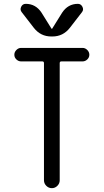

<svg xmlns="http://www.w3.org/2000/svg" viewBox="-20 -980 540 1000"><path d="M89.8 -660.2Q76.2 -660.2 65.4 -670.4Q54.7 -680.7 54.7 -694.8Q54.7 -709 65.4 -719.7Q76.2 -730.5 89.8 -730.5H410.2Q423.8 -730.5 434.6 -719.7Q445.3 -709 445.3 -694.8Q445.3 -680.7 434.6 -670.4Q423.8 -660.2 410.2 -660.2H299.8Q291 -660.2 291 -651.4V-41Q291 -24.4 278.8 -12.2Q266.6 0 250 0Q233.4 0 221.2 -12.2Q209 -24.4 209 -41V-651.4Q209 -660.2 200.2 -660.2ZM303.7 -914.1Q334 -960 385.7 -960Q401.4 -960 409.2 -944.8Q417 -929.7 407.2 -917L343.8 -835Q308.6 -790 252.9 -790H247.1Q191.4 -790 156.2 -835L92.8 -917Q83 -929.7 90.3 -944.8Q97.7 -960 114.3 -960Q166 -960 196.3 -914.1L248 -831.1Q248 -830.1 250 -830.1Q252 -830.1 252 -831.1Z"/></svg>

Font: Rounded Mgen+ 1m regular
Style: Regular
Weight: 400
Designer: [Source Han Sans]
Ryoko NISHIZUKA  (kana & ideographs); Paul D. Hunt (Latin, Greek & Cyrillic); Wenlong ZHANG  (bopomofo
Version: Version 1.059.20150602